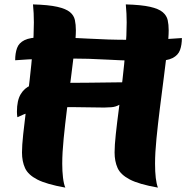

<svg xmlns="http://www.w3.org/2000/svg" viewBox="-20 -822 858 873"><path d="M552 -448Q557 -403 548 -379Q539 -355 522.5 -345.5Q506 -336 487 -334.5Q468 -333 454 -333Q416 -333 379.5 -334Q343 -335 305 -335Q245 -335 181.5 -326.5Q118 -318 59 -289Q58 -300 57.5 -301.5Q57 -303 57 -314Q57 -365 74 -393.5Q91 -422 119.5 -433.5Q148 -445 182 -445Q199 -445 254 -445Q309 -445 387.5 -446Q466 -447 552 -448ZM747 -684Q747 -652 740.5 -596Q734 -540 725 -471Q716 -402 707 -330Q698 -258 691.5 -192.5Q685 -127 685 -78Q685 -3 698 31Q612 16 570 -6Q528 -28 514.5 -58.5Q501 -89 501 -129Q501 -160 506.5 -211.5Q512 -263 520.5 -327Q529 -391 537 -460Q545 -529 550.5 -596Q556 -663 556 -720Q556 -739 555 -760Q554 -781 552 -802Q623 -800 662.5 -791Q702 -782 720 -766.5Q738 -751 742.5 -730.5Q747 -710 747 -684ZM325 -684Q325 -652 318.5 -596Q312 -540 303 -471Q294 -402 285 -330Q276 -258 269.5 -192.5Q263 -127 263 -78Q263 -43 266.5 -14Q270 15 277 31Q192 16 150 -5.5Q108 -27 94 -57.5Q80 -88 80 -129Q80 -160 85.5 -211.5Q91 -263 99 -327Q107 -391 115 -460Q123 -529 128.5 -596Q134 -663 134 -720Q134 -741 133 -762Q132 -783 130 -802Q201 -800 240.5 -791Q280 -782 298 -767Q316 -752 320.5 -731Q325 -710 325 -684ZM688 -545Q571 -545 476.5 -550.5Q382 -556 290 -556Q241 -556 194 -555Q147 -554 109 -552Q71 -550 49 -548Q49 -580 57.5 -603.5Q66 -627 91.5 -639.5Q117 -652 166 -652Q284 -652 379 -646.5Q474 -641 564 -641Q615 -641 661.5 -642Q708 -643 746 -645Q784 -647 807 -649Q807 -618 798.5 -594.5Q790 -571 764.5 -558Q739 -545 688 -545Z"/></svg>

Font: Merienda Black
Style: Regular
Weight: 900
Designer: Eduardo Rodriguez Tunni
Foundry: Eduardo Rodriguez Tunni
Version: Version 2.001